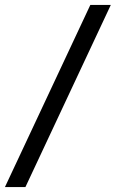

<svg xmlns="http://www.w3.org/2000/svg" viewBox="-72 -714 469 778"><path d="M294 -694 -52 44H31L377 -694Z"/></svg>

Font: Cantarell
Style: Oblique
Weight: 400
Italic angle: -8°
Designer: Dave Crossland
Version: Version 0.024